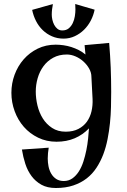

<svg xmlns="http://www.w3.org/2000/svg" viewBox="-20 -694 636 962"><path d="M309.1 -34.2Q346.2 -34.2 372.6 -47.9Q398.9 -61.5 415.3 -84.2Q431.6 -106.9 438.5 -136.5Q445.3 -166 443.8 -198.2L438 -309.1Q438 -330.1 426.8 -350.1Q415.5 -370.1 397.9 -386Q380.4 -401.9 358.4 -411.4Q336.4 -420.9 314.9 -420.9Q275.9 -420.9 246.6 -404.8Q217.3 -388.7 198 -362.5Q178.7 -336.4 168.9 -303Q159.2 -269.5 159.2 -234.9Q159.2 -201.2 167.7 -165.5Q176.3 -129.9 194.3 -100.8Q212.4 -71.8 241 -53Q269.5 -34.2 309.1 -34.2ZM259.8 248Q217.3 248 187.7 231.7Q158.2 215.3 138.2 188.5Q118.2 161.6 106.9 127Q95.7 92.3 89.8 55.2L224.1 45.9Q221.7 59.6 220.5 73Q219.2 86.4 219.2 100.1Q219.2 119.6 223.1 139.6Q227.1 159.7 236.6 176Q246.1 192.4 261.5 202.6Q276.9 212.9 299.8 212.9Q324.2 212.9 342.8 199.7Q361.3 186.5 375 165Q388.7 143.6 397.7 115.7Q406.7 87.9 412.6 58.6Q418.5 29.3 421.4 0.7Q424.3 -27.8 425.8 -50.8Q395 -18.6 354.2 -1.2Q313.5 16.1 263.2 16.1Q212.9 16.1 171.1 -4.2Q129.4 -24.4 99.6 -58.3Q69.8 -92.3 53.5 -136.7Q37.1 -181.2 37.1 -229Q37.1 -276.4 53.2 -319.8Q69.3 -363.3 98.6 -396.7Q127.9 -430.2 168.7 -450.2Q209.5 -470.2 258.8 -470.2Q277.8 -470.2 298.1 -467.3Q318.4 -464.4 337.6 -458.3Q356.9 -452.1 375 -442.9Q393.1 -433.6 408.2 -420.9L403.8 -467.8L526.9 -479Q532.2 -417 534.7 -356Q537.1 -294.9 537.1 -233.9Q537.1 -197.8 536.1 -158Q535.2 -118.2 531 -77.6Q526.9 -37.1 519 2.9Q511.2 43 497.6 79.1Q483.9 115.2 463.6 146.2Q443.4 177.2 414.6 199.7Q385.7 222.2 347.4 235.1Q309.1 248 259.8 248ZM454.1 -645.5Q448.7 -617.7 435.1 -591.3Q421.4 -564.9 401.1 -544.9Q380.9 -524.9 354.7 -512.7Q328.6 -500.5 298.3 -500.5Q267.1 -500.5 240.7 -512Q214.4 -523.4 194.1 -543Q173.8 -562.5 160.4 -588.9Q147 -615.2 141.1 -644.5L245.1 -673.8Q242.7 -661.1 241 -647.7Q239.3 -634.3 239.3 -620.6Q239.3 -609.4 242.2 -595.7Q245.1 -582 251.5 -569.8Q257.8 -557.6 267.8 -549.6Q277.8 -541.5 292 -541.5Q312 -541.5 324.7 -552.2Q337.4 -563 344.7 -578.6Q352.1 -594.2 355 -612.5Q357.9 -630.9 357.9 -646.5Q357.9 -653.3 357.4 -660.2Q356.9 -667 356.9 -673.8Z"/></svg>

Font: Original Surfer
Style: Regular
Weight: 400
Designer: Astigmatic (AOETI)
Foundry: Astigmatic (AOETI)
Version: Version 1.001